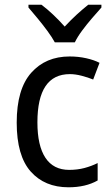

<svg xmlns="http://www.w3.org/2000/svg" viewBox="-20 -879 471 816"><path d="M271 -83Q170 -83 110.5 -150Q51 -217 51 -358Q51 -500 112.5 -569.5Q174 -639 276 -639Q313 -639 346.5 -631.5Q380 -624 403 -612L376 -541Q354 -550 327 -557Q300 -564 277 -564Q139 -564 139 -359Q139 -260 173 -208.5Q207 -157 274 -157Q309 -157 339 -165Q369 -173 395 -186V-112Q344 -83 271 -83ZM213 -699Q201 -721 181.5 -747.5Q162 -774 140.5 -800Q119 -826 101 -847V-859H156Q179 -842 205 -817.5Q231 -793 255 -766Q281 -794 305 -816Q329 -838 355 -859H411V-847Q394 -828 371.5 -802Q349 -776 329 -749Q309 -722 298 -699Z"/></svg>

Font: Noto Sans Kannada UI SemiCondensed
Style: Regular
Weight: 400
Width: 4
Designer: Jelle Bosma - Monotype Design Team
Foundry: Monotype Imaging Inc.
Version: Version 2.005; ttfautohint (v1.8.4.7-5d5b)